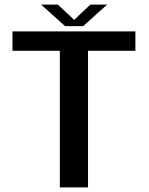

<svg xmlns="http://www.w3.org/2000/svg" viewBox="-20 -811 643 831"><path d="M239 0H361V-591H566V-675H34V-591H239ZM261.5 -698H340L443.5 -791H371L301 -725L230.5 -791H158Z"/></svg>

Font: Anybody UltraCondensed Thin Medium
Style: Regular
Weight: 500
Version: Version 1.111